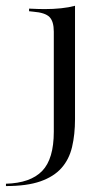

<svg xmlns="http://www.w3.org/2000/svg" viewBox="-68 -444 384 657"><path d="M116.1 -206.5V-335.5Q116.1 -371 101.2 -385.9Q86.3 -400.8 46 -404L31.5 -405.6V-414.5Q50.8 -413.7 61.7 -413.3Q72.6 -412.9 84.7 -412.9Q114.5 -412.9 141.1 -415.7Q167.7 -418.5 188.7 -424.2V-414.5V-206.5ZM-47.6 192.7V184.7Q36.3 182.3 76.2 141.1Q116.1 100 116.1 6.5V-206.5H188.7V-36.3Q188.7 16.1 178.6 58.9Q168.5 101.6 142.3 131Q116.1 160.5 70.2 176.6Q24.2 192.7 -47.6 192.7Z"/></svg>

Font: Playfair 144pt SemiExpanded Light
Style: Regular
Weight: 300
Width: 6
Designer: Claus Eggers Sørensen
Foundry: Claus Eggers Sørensen
Version: Version 2.203